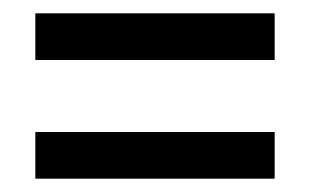

<svg xmlns="http://www.w3.org/2000/svg" viewBox="-20 -501 465 288"><path d="M33 -411H392V-481H33ZM33 -233H392V-303H33Z"/></svg>

Font: Noto Serif Lao ExtraCondensed ExtraBold
Style: Regular
Weight: 800
Width: 2
Designer: Monotype Design Team
Foundry: Monotype Imaging Inc.
Version: Version 2.003